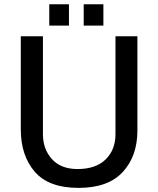

<svg xmlns="http://www.w3.org/2000/svg" viewBox="-20 -872 754 915"><path d="M378.9 -851.6H472.7V-750H378.9ZM214.8 -851.6H308.6V-750H214.8ZM79.1 -699.2H184.6V-232.4Q184.6 -161.1 227.5 -113.8Q270.5 -66.4 349.6 -66.4Q436.5 -66.4 483.4 -112.3Q530.3 -158.2 530.3 -232.4V-699.2H634.8V-250Q634.8 -127.9 564.9 -52.2Q495.1 23.4 354.5 23.4Q211.9 23.4 145.5 -53.7Q79.1 -130.9 79.1 -255.9Z"/></svg>

Font: Druckschrift BY WOK
Style: Medium
Weight: 400
Version: Version 001.000